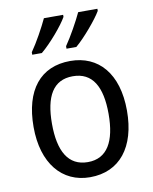

<svg xmlns="http://www.w3.org/2000/svg" viewBox="-86 -831 719 905"><g transform="rotate(-10 273.0 -378.0)"><path d="M443 -756V-766H351C333 -727 295 -658 267 -618V-606H314C356 -641 421 -718 443 -756ZM279 -756V-766H187C168 -725 132 -659 103 -618V-606H149C195 -644 257 -717 279 -756ZM497 -269C497 -448 408 -546 274 -546C131 -546 50 -446 50 -269C50 -95 138 10 272 10C414 10 497 -95 497 -269ZM138 -269C138 -400 179 -473 273 -473C367 -473 409 -400 409 -269C409 -138 367 -62 274 -62C180 -62 138 -138 138 -269Z"/></g></svg>

Font: Noto Sans Lao UI SemCond
Style: Regular
Weight: 400
Width: 4
Designer: Monotype Design Team
Foundry: Monotype Imaging Inc.
Version: Version 2.000